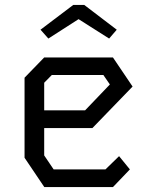

<svg xmlns="http://www.w3.org/2000/svg" viewBox="-20 -762 640 782"><path d="M160 -528 80 -445.5V-119.5L160.5 0H440L509 -72L465 -126L409.5 -72H198.5L160 -129V-240.5H356.5L520 -409.5L440 -528ZM160 -425 191 -456.5H401L427.5 -418L326.5 -312.5H160ZM323 -742 455.5 -641 424.5 -605 300 -684 177 -605 145 -641 278.5 -742Z"/></svg>

Font: Kode
Style: Regular
Weight: 400
Monospace: yes
Designer: Isa Ozler
Foundry: Kadena LLC
Version: Version 1.000;gftools[0.9.28]